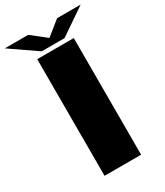

<svg xmlns="http://www.w3.org/2000/svg" viewBox="-261 -1026 963 1119"><g transform="rotate(-30 221.0 -467.0)"><path d="M98.5 0V-785H344.5V0ZM144 -811.5 -33.5 -934H124L222 -856.5L318.5 -934H477L297.5 -811.5Z"/></g></svg>

Font: Anybody UltraExpanded ExtraBold
Style: Regular
Weight: 800
Width: 9
Designer: Tyler Finck
Foundry: Etcetera Type Company
Version: Version 1.010; ttfautohint (v1.8.3) -l 8 -r 50 -G 200 -x 14 